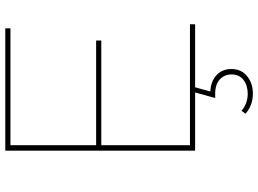

<svg xmlns="http://www.w3.org/2000/svg" viewBox="-142 -598 953 708"><g transform="rotate(-90 334.0 -243.5)"><path d="M133 0V-700H584V-681H153V-19H599V0ZM148 -346V-365H539V-346ZM343 213Q322 213 304 206.5Q286 200 269 186L280 171Q292 182 308.5 188Q325 194 342 194Q373 194 393.5 178.5Q414 163 414 134Q414 108 395.5 91Q377 74 343 74H327L349 -5H368L351 56Q389 58 411.5 79Q434 100 434 134Q434 170 408 191.5Q382 213 343 213Z"/></g></svg>

Font: Montserrat Thin
Style: Regular
Weight: 100
Designer: Julieta Ulanovsky
Foundry: Julieta Ulanovsky
Version: Version 9.000